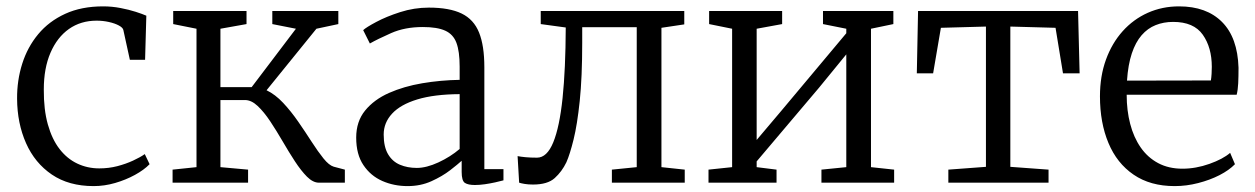

<svg xmlns="http://www.w3.org/2000/svg" viewBox="-20 -588 4038 618"><path d="M281.5 11Q201.5 11 146.8 -26.2Q92 -63.5 63.8 -127.2Q35.5 -191 35 -270Q34.5 -329 51.5 -382.8Q68.5 -436.5 103 -478Q137.5 -519.5 189.8 -543.5Q242 -567.5 312 -567.5Q340.5 -567.5 367.8 -562.2Q395 -557 416.8 -550Q438.5 -543 451 -537.5L447 -395.5H398L377 -491.5Q375.5 -499 362.5 -506Q349.5 -513 330.5 -517.2Q311.5 -521.5 291 -521.5Q240 -521.5 202 -494.8Q164 -468 142.5 -418.2Q121 -368.5 121 -300Q120.5 -235.5 134 -187.5Q147.5 -139.5 171.8 -108.2Q196 -77 228.8 -61.5Q261.5 -46 299.5 -46Q330 -46 357.8 -53.2Q385.5 -60.5 408.2 -71Q431 -81.5 446 -92L461.5 -59.5Q443.5 -41 414.2 -25Q385 -9 350.5 1Q316 11 281.5 11Z M535.5 0V-42L612.5 -50V-495.5L537.5 -510.5V-552.5H773.5V-510.5L689.5 -495.5V-307.5H790L932.5 -495.5L856.5 -510.5V-552.5H1069V-510.5L998.5 -495.5L838 -297.5Q866 -284 891.5 -256.8Q917 -229.5 940 -196.2Q963 -163 983.2 -131.5Q1003.5 -100 1021.2 -78Q1039 -56 1054 -51.5L1090 -42V0H1006.5Q987.5 0 968.2 -19.2Q949 -38.5 929.2 -68.8Q909.5 -99 889.8 -133Q870 -167 849.8 -197.5Q829.5 -228 809.2 -247Q789 -266 768.5 -266H689.5V-50L778.5 -42V0Z M1292 11Q1248 11 1210.5 -5.5Q1173 -22 1149.8 -56.5Q1126.5 -91 1126.5 -145Q1126.5 -197 1155.2 -232.2Q1184 -267.5 1232 -288.8Q1280 -310 1339 -320Q1398 -330 1459.5 -331V-373.5Q1459.5 -422.5 1449.2 -450Q1439 -477.5 1413.2 -489.2Q1387.5 -501 1341 -501Q1283 -501 1239 -481.5Q1195 -462 1170.5 -448L1149 -491Q1158.5 -500 1190.8 -517.2Q1223 -534.5 1268 -549Q1313 -563.5 1360.5 -563.5Q1426.5 -563.5 1465.8 -544.5Q1505 -525.5 1522 -483.2Q1539 -441 1539 -371.5V-43.5H1600.5V-7.5Q1589.5 -4.5 1573.8 -1Q1558 2.5 1540.8 5Q1523.5 7.5 1508.5 7.5Q1487 7.5 1476.5 0.8Q1466 -6 1466 -34.5V-70.5Q1454 -59.5 1428.8 -40Q1403.5 -20.5 1368.8 -4.8Q1334 11 1292 11ZM1321.5 -47.5Q1352.5 -47.5 1391 -65.2Q1429.5 -83 1459.5 -108.5V-285Q1377.5 -284.5 1323.2 -268Q1269 -251.5 1242 -222.2Q1215 -193 1215 -155Q1215 -115.5 1229 -91.8Q1243 -68 1267.2 -57.8Q1291.5 -47.5 1321.5 -47.5Z M1695.5 6Q1680 6 1668.5 4Q1657 2 1651 0L1646 -85.5Q1656 -83.5 1671.8 -82Q1687.5 -80.5 1708.5 -80.5Q1740.5 -80.5 1760.8 -129.8Q1781 -179 1790.8 -272.5Q1800.5 -366 1801 -499.5L1720.5 -510.5V-552.5H2182.5V-509.5L2109 -498.5V-50L2184 -42V0H1949.5V-42L2029.5 -50V-500.5H1854V-451Q1854 -339 1846 -262.8Q1838 -186.5 1826.2 -139Q1814.5 -91.5 1803 -65.5Q1788.5 -35.5 1765.5 -14.8Q1742.5 6 1695.5 6Z M2260.5 0V-42L2336.5 -50V-495.5L2262.5 -510.5V-552.5H2497.5V-510.5L2415.5 -495.5V-137.5L2495 -231.5L2704 -481V-495.5L2629 -510.5V-552.5H2855.5V-510.5L2783.5 -495.5V-50L2858 -42V0H2624V-42L2704 -50V-413L2616.5 -306L2415.5 -68.5V-50L2479.5 -42V0Z M3032.5 0V-42L3153.5 -51V-502.5L3008.5 -498.5L2983.5 -352H2931L2935 -552.5H3450L3455 -352H3401.5L3377.5 -498.5L3232 -502.5V-51L3355 -42V0Z M3761 11Q3682.5 11 3628.8 -25.8Q3575 -62.5 3547.8 -127.8Q3520.5 -193 3520.5 -278Q3520.5 -343 3539.8 -396Q3559 -449 3593.5 -487.5Q3628 -526 3674.5 -546.8Q3721 -567.5 3775 -567.5Q3863.5 -567.5 3913.5 -517.2Q3963.5 -467 3966.5 -370Q3966.5 -341.5 3965.5 -320.2Q3964.5 -299 3960.5 -283H3606.5Q3606.5 -232.5 3617.8 -189.2Q3629 -146 3651.5 -113.5Q3674 -81 3707.8 -63Q3741.5 -45 3786 -45Q3829 -45 3872.8 -60.5Q3916.5 -76 3939.5 -96L3955 -59.5Q3936 -40 3905.2 -24.2Q3874.5 -8.5 3836.8 1.2Q3799 11 3761 11ZM3607.5 -328.5 3877.5 -329Q3879 -337 3879.8 -350.5Q3880.5 -364 3880.5 -373Q3880.5 -435 3851.5 -476.2Q3822.5 -517.5 3756 -517.5Q3725.5 -517.5 3699.8 -507.2Q3674 -497 3654.5 -474.5Q3635 -452 3623 -416Q3611 -380 3607.5 -328.5Z"/></svg>

Font: Merriweather 24pt Light
Style: Regular
Weight: 300
Designer: Eben Sorkin
Foundry: Eben Sorkin
Version: Version 2.100